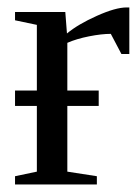

<svg xmlns="http://www.w3.org/2000/svg" viewBox="-20 -491 373 511"><path d="M159.2 -209V-34.2L237.8 -22V0H20V-22L78.1 -34.2V-209H20V-250H78.1V-424.8L20 -437V-459H153.8L158.2 -401.9Q187.5 -426.3 237.5 -448.7Q287.6 -471.2 316.9 -471.2H324.2V-347.2H303.2L274.9 -400.9Q250.5 -400.9 217 -394.3Q183.6 -387.7 159.2 -377V-250H242.7V-209Z"/></svg>

Font: Tinos
Style: Regular
Weight: 400
Designer: Steve Matteson
Foundry: Monotype Imaging Inc.
Version: Version 1.23